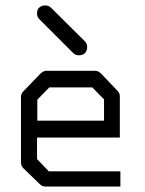

<svg xmlns="http://www.w3.org/2000/svg" viewBox="-20 -736 532 705"><path d="M124 -708Q132 -716 146 -716Q159 -716 167 -708L292 -584Q300 -576 300 -563Q300 -549 292 -541Q284 -533 270 -533Q257 -533 249 -541L124 -666Q116 -674 116 -687Q116 -701.5 124 -708ZM116 -231V-152L159 -107H422V-51H147Q135 -51 127 -59L65 -119Q57 -127 57 -140V-382Q57 -392 67 -402L128 -465Q139 -476 150 -476H331Q341 -476 352 -465L411 -403Q420 -394 420 -383V-231ZM117 -293H362V-371L319 -415H161L117 -370Z"/></svg>

Font: IBM 3270 Semi-Condensed
Style: Condensed
Weight: 400
Monospace: yes
Version: Version 2.3.1